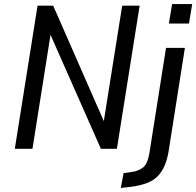

<svg xmlns="http://www.w3.org/2000/svg" viewBox="-20 -733 967 946"><path d="M53 0 165 -705H242L493 -133H491L582 -705H668L556 0H477L226 -568H230L140 0ZM812 -617 828 -713H927L911 -617ZM575 193 589 120 630 114Q662 110 684.5 92.5Q707 75 716 22L798 -497H891L810 17Q803 56 790 85.5Q777 115 755.5 136.5Q734 158 701 170Q668 182 621 188Z"/></svg>

Font: Nunito Sans 7pt Condensed Medium
Style: Italic
Weight: 500
Width: 3
Italic angle: -9°
Designer: Vernon Adams
Foundry: Vernon Adams
Version: Version 3.101;gftools[0.9.27]